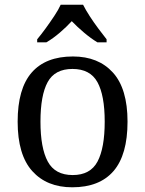

<svg xmlns="http://www.w3.org/2000/svg" viewBox="-20 -786 617 816"><path d="M287 10Q179 10 117 -59Q55 -128 55 -269Q55 -409 114.5 -477.5Q174 -546 290 -546Q398 -546 460 -477.5Q522 -409 522 -269Q522 -128 462.5 -59Q403 10 287 10ZM289 -42Q364 -42 394.5 -99.5Q425 -157 425 -269Q425 -381 394 -437Q363 -493 288 -493Q213 -493 182.5 -437Q152 -381 152 -269Q152 -157 183 -99.5Q214 -42 289 -42ZM138 -619Q154 -638 173 -664Q192 -690 210 -717Q228 -744 238 -766H333Q344 -744 361.5 -717Q379 -690 398.5 -664Q418 -638 433 -619V-606H394Q366 -623 337 -647.5Q308 -672 285 -696Q263 -672 234.5 -647.5Q206 -623 177 -606H138Z"/></svg>

Font: Noto Serif Dives Akuru
Style: Regular
Weight: 400
Designer: Fernando Caro
Foundry: Fernando Caro
Version: Version 2.000; ttfautohint (v1.8.4.7-5d5b)